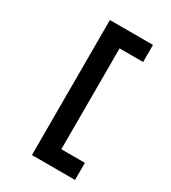

<svg xmlns="http://www.w3.org/2000/svg" viewBox="-257 -1061 1214 1362"><g transform="rotate(30 350.0 -380.0)"><path d="M583 -933V-793H390V33H583V173H230V-933Z"/></g></svg>

Font: Martian Mono
Style: Bold
Weight: 700
Designer: Roman Shamin
Foundry: Evil Martians
Version: Version 1.000